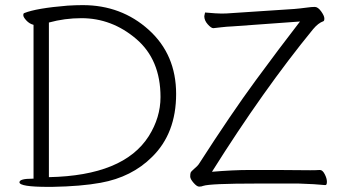

<svg xmlns="http://www.w3.org/2000/svg" viewBox="-20 -727 1350 750"><path d="M808 -56Q890 -63 954 -63H1064L1192 -62Q1214 -62 1229 -63H1230Q1240 -63 1248.5 -46.5Q1257 -30 1257 -17Q1257 -4 1251 -4H1250Q1212 -8 1147 -10H982Q801 -10 774 -1Q767 2 758 2Q749 2 736 -13Q723 -28 723 -37.5Q723 -47 724.5 -52Q726 -57 739 -68Q752 -79 756 -85Q884 -284 978.5 -412.5Q1073 -541 1145 -634L1152 -643L889 -624Q865 -623 844.5 -620.5Q824 -618 814 -617H813Q805 -617 791.5 -632Q778 -647 778 -664L781 -678H783Q827 -674 845.5 -674Q864 -674 888 -676L1130 -692Q1154 -694 1175.5 -697Q1197 -700 1209.5 -700Q1222 -700 1234.5 -682.5Q1247 -665 1247 -655Q1247 -645 1243 -644Q1223 -637 1203 -613Q1009 -376 808 -56ZM783 -678ZM56 -15Q56 -29 106 -29H111V-630Q95 -634 83 -647Q71 -660 71 -667.5Q71 -675 75 -676Q122 -695 244 -705Q277 -707 303 -707Q454 -707 561 -610.5Q668 -514 668 -360Q668 -206 574 -114Q495 -35 373 -13Q297 1 183 3H169Q56 3 56 -15ZM298 -656Q233 -656 171 -639V-35Q463 -41 561 -195Q607 -268 607 -348Q607 -494 512 -575Q417 -656 298 -656Z"/></svg>

Font: LXGW WenKai Lite Light
Style: Regular
Weight: 300
Designer: LXGW / Fontworks Inc.
Foundry: LXGW / Fontworks Inc.
Version: Version 1.511; March 25, 2025